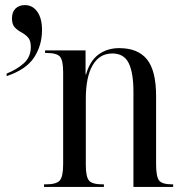

<svg xmlns="http://www.w3.org/2000/svg" viewBox="-20 -734 724 754"><path d="M153 0V-10H160Q201 -10 214.5 -25Q228 -40 228 -89V-450Q228 -497 215.5 -511.5Q203 -526 162 -526H157V-536H316V-442H318Q333 -495 367 -520Q401 -545 448 -545Q522 -545 557.5 -500.5Q593 -456 593 -357V-89Q593 -40 605 -25Q617 -10 656 -10H660V0H504V-374Q504 -448 485.5 -486Q467 -524 421 -524Q371 -524 344 -478Q317 -432 317 -346V-87Q317 -40 329.5 -25Q342 -10 383 -10H388V0ZM6 -445Q46 -461 73.5 -485.5Q101 -510 101 -550Q101 -575 90 -587Q79 -599 64 -607Q49 -615 38 -626.5Q27 -638 27 -662Q27 -687 41 -700.5Q55 -714 78 -714Q108 -714 126.5 -688Q145 -662 145 -616Q145 -556 114 -508.5Q83 -461 6 -435Z"/></svg>

Font: Noto Serif Display Condensed
Style: Regular
Weight: 400
Width: 3
Designer: Monotype Design Team
Foundry: Monotype Imaging Inc.
Version: Version 2.009